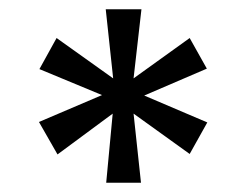

<svg xmlns="http://www.w3.org/2000/svg" viewBox="-20 -754 529 414"><path d="M209 -360 223 -509 104 -421 64 -491 200 -549 65 -605 102 -672 224 -585 208 -734H285L268 -585L389 -672L426 -606L291 -548L427 -490L389 -422L268 -509L284 -360Z"/></svg>

Font: DM Sans 20pt Medium
Style: Regular
Weight: 500
Version: Version 4.004;gftools[0.9.30]